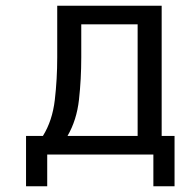

<svg xmlns="http://www.w3.org/2000/svg" viewBox="-20 -540 677 671"><path d="M71 111V-65H130Q163 -118 171.5 -190.5Q180 -263 180 -340V-520H545V-65H590V111H516V0H145V111ZM264 -340Q264 -263 256 -191.5Q248 -120 216 -65H461V-455H264Z"/></svg>

Font: Murecho
Style: Regular
Weight: 400
Designer: Neil Summerour
Foundry: Positype
Version: Version 1.010; ttfautohint (v1.8.3)